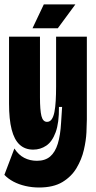

<svg xmlns="http://www.w3.org/2000/svg" viewBox="-20 -691 427 854"><path d="M153.5 143Q122.3 143 93.1 136.2Q63.8 129.5 39.8 116.8Q15.8 104 -0.5 86.7L44 -30.5Q62 -2.3 87.5 10.9Q113 24.2 144.3 24.2Q180.7 24.2 203 5.2Q225.3 -13.8 237 -51.6Q248.7 -89.3 251.8 -146.5L256.3 -215.5H242.2Q243 -144.8 227.6 -102.9Q212.2 -61 185.9 -43.2Q159.7 -25.5 127.8 -25.5Q91 -25.5 67.2 -47.7Q43.3 -69.8 31.8 -115.1Q20.2 -160.3 20.2 -230.5V-528H157.8V-258.5Q157.8 -201.2 164.3 -175.1Q170.8 -149 189.2 -149Q202 -149 210 -160.5Q218 -172 222.1 -192.9Q226.2 -213.8 227.8 -242.3Q229.5 -270.8 229.5 -305.7V-528H366.3V-159.5Q366.3 -138.8 364.5 -102.2Q362.7 -65.5 352.9 -23.7Q343.2 18.2 320.5 56.3Q297.8 94.5 257.6 118.8Q217.3 143 153.5 143ZM237 -565.2H124.5L174.8 -671.3H315.2Z"/></svg>

Font: Bricolage Grotesque 96pt ExtraBold Condensed
Style: Regular
Weight: 800
Width: 3
Version: Version 1.001;gftools[0.9.33.dev8+g029e19f]